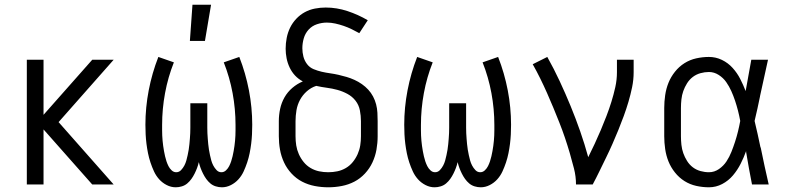

<svg xmlns="http://www.w3.org/2000/svg" viewBox="-20 -784 3340 816"><path d="M372 0 165 -234V0H94V-530H165V-296L372 -530H463L229 -265L463 0Z M923 12Q910 12 897 8Q884 4 874 -4.5Q864 -13 856.5 -23.5Q849 -34 843 -46Q837 -58 832.5 -70Q828 -82 825 -95Q822 -82 817.5 -70Q813 -58 807 -46Q801 -34 793.5 -23.5Q786 -13 776 -4.5Q766 4 753 8Q740 12 727 12Q707 12 688.5 2.5Q670 -7 656.5 -22Q643 -37 634.5 -55.5Q626 -74 619.5 -93.5Q613 -113 609 -133Q605 -153 602.5 -173Q600 -193 599 -213Q598 -233 598 -254Q598 -327 612 -400Q626 -473 653 -542L719 -519Q694 -456 681.5 -388.5Q669 -321 669 -253Q669 -242 669 -230.5Q669 -219 669.5 -208Q670 -197 671 -186Q672 -175 673.5 -164Q675 -153 677 -142Q679 -131 681.5 -120Q684 -109 687.5 -98.5Q691 -88 696 -78Q701 -68 709.5 -60Q718 -52 729 -52Q741 -52 749.5 -61Q758 -70 763.5 -80.5Q769 -91 772 -102Q775 -113 777.5 -124.5Q780 -136 782 -148Q784 -160 785 -171.5Q786 -183 787 -194.5Q788 -206 788.5 -218Q789 -230 789 -241.5Q789 -253 789 -265V-345H861V-265Q861 -253 861 -241.5Q861 -230 861.5 -218Q862 -206 863 -194.5Q864 -183 865 -171.5Q866 -160 868 -148Q870 -136 872.5 -124.5Q875 -113 878 -102Q881 -91 886.5 -80.5Q892 -70 900.5 -61Q909 -52 921 -52Q932 -52 940.5 -60Q949 -68 954 -78Q959 -88 962.5 -98.5Q966 -109 968.5 -120Q971 -131 973 -142Q975 -153 976.5 -164Q978 -175 979 -186Q980 -197 980.5 -208Q981 -219 981 -230.5Q981 -242 981 -253Q981 -321 968.5 -388.5Q956 -456 931 -519L997 -542Q1024 -473 1038 -400Q1052 -327 1052 -254Q1052 -233 1051 -213Q1050 -193 1047.5 -173Q1045 -153 1041 -133Q1037 -113 1030.5 -93.5Q1024 -74 1015.5 -55.5Q1007 -37 993.5 -22Q980 -7 961.5 2.5Q943 12 923 12ZM787 -610 798 -764H877L851 -610Z M1375 12Q1346 12 1317.5 6.5Q1289 1 1264 -12Q1239 -25 1219 -46.5Q1199 -68 1187 -94Q1175 -120 1170 -148Q1165 -176 1165 -205V-269Q1165 -295 1170.5 -321Q1176 -347 1189 -370Q1202 -393 1222.5 -410.5Q1243 -428 1267 -438Q1248 -448 1234 -463Q1220 -478 1211 -497Q1202 -516 1198 -536.5Q1194 -557 1194 -577Q1194 -600 1198.5 -623Q1203 -646 1213 -666.5Q1223 -687 1239 -704Q1255 -721 1275 -732Q1295 -743 1318 -747.5Q1341 -752 1364 -752Q1411 -752 1456.5 -737Q1502 -722 1543 -698L1507 -643Q1491 -652 1474.5 -660Q1458 -668 1440.5 -674Q1423 -680 1405 -684Q1387 -688 1369 -688Q1348 -688 1327 -681Q1306 -674 1291.5 -658Q1277 -642 1271 -621Q1265 -600 1265 -579Q1265 -561 1269.5 -543.5Q1274 -526 1285 -511.5Q1296 -497 1313 -490Q1330 -483 1347.5 -479Q1365 -475 1383 -472.5Q1401 -470 1418.5 -466Q1436 -462 1453 -457Q1470 -452 1486.5 -444.5Q1503 -437 1518 -426.5Q1533 -416 1545 -403Q1557 -390 1565.5 -374Q1574 -358 1578.5 -340.5Q1583 -323 1584 -305Q1585 -287 1585 -269V-205Q1585 -176 1580 -148Q1575 -120 1563 -94Q1551 -68 1531 -46.5Q1511 -25 1486 -12Q1461 1 1432.5 6.5Q1404 12 1375 12ZM1375 -52Q1395 -52 1414 -56Q1433 -60 1450 -70Q1467 -80 1479.5 -95.5Q1492 -111 1500 -129Q1508 -147 1511 -166Q1514 -185 1514 -205V-269Q1514 -292 1509.5 -315Q1505 -338 1491 -356Q1477 -374 1456.5 -385Q1436 -396 1414 -402Q1392 -408 1369 -411Q1346 -414 1324 -419Q1302 -412 1284 -396Q1266 -380 1255 -359.5Q1244 -339 1240 -315.5Q1236 -292 1236 -269V-205Q1236 -185 1239 -166Q1242 -147 1250 -129Q1258 -111 1270.5 -95.5Q1283 -80 1300 -70Q1317 -60 1336 -56Q1355 -52 1375 -52Z M2023 12Q2010 12 1997 8Q1984 4 1974 -4.5Q1964 -13 1956.5 -23.5Q1949 -34 1943 -46Q1937 -58 1932.5 -70Q1928 -82 1925 -95Q1922 -82 1917.5 -70Q1913 -58 1907 -46Q1901 -34 1893.5 -23.5Q1886 -13 1876 -4.5Q1866 4 1853 8Q1840 12 1827 12Q1807 12 1788.5 2.5Q1770 -7 1756.5 -22Q1743 -37 1734.5 -55.5Q1726 -74 1719.5 -93.5Q1713 -113 1709 -133Q1705 -153 1702.5 -173Q1700 -193 1699 -213Q1698 -233 1698 -254Q1698 -327 1712 -400Q1726 -473 1753 -542L1819 -519Q1794 -456 1781.5 -388.5Q1769 -321 1769 -253Q1769 -242 1769 -230.5Q1769 -219 1769.5 -208Q1770 -197 1771 -186Q1772 -175 1773.5 -164Q1775 -153 1777 -142Q1779 -131 1781.5 -120Q1784 -109 1787.5 -98.5Q1791 -88 1796 -78Q1801 -68 1809.5 -60Q1818 -52 1829 -52Q1841 -52 1849.5 -61Q1858 -70 1863.5 -80.5Q1869 -91 1872 -102Q1875 -113 1877.5 -124.5Q1880 -136 1882 -148Q1884 -160 1885 -171.5Q1886 -183 1887 -194.5Q1888 -206 1888.5 -218Q1889 -230 1889 -241.5Q1889 -253 1889 -265V-345H1961V-265Q1961 -253 1961 -241.5Q1961 -230 1961.5 -218Q1962 -206 1963 -194.5Q1964 -183 1965 -171.5Q1966 -160 1968 -148Q1970 -136 1972.5 -124.5Q1975 -113 1978 -102Q1981 -91 1986.5 -80.5Q1992 -70 2000.5 -61Q2009 -52 2021 -52Q2032 -52 2040.5 -60Q2049 -68 2054 -78Q2059 -88 2062.5 -98.5Q2066 -109 2068.5 -120Q2071 -131 2073 -142Q2075 -153 2076.5 -164Q2078 -175 2079 -186Q2080 -197 2080.5 -208Q2081 -219 2081 -230.5Q2081 -242 2081 -253Q2081 -321 2068.5 -388.5Q2056 -456 2031 -519L2097 -542Q2124 -473 2138 -400Q2152 -327 2152 -254Q2152 -233 2151 -213Q2150 -193 2147.5 -173Q2145 -153 2141 -133Q2137 -113 2130.5 -93.5Q2124 -74 2115.5 -55.5Q2107 -37 2093.5 -22Q2080 -7 2061.5 2.5Q2043 12 2023 12Z M2499 0H2428Q2428 -34 2419.5 -67.5Q2411 -101 2401.5 -133.5Q2392 -166 2381 -198.5Q2370 -231 2357.5 -262.5Q2345 -294 2332 -325.5Q2319 -357 2305 -388.5Q2291 -420 2276 -450.5Q2261 -481 2244 -511L2306 -542Q2334 -492 2358.5 -439.5Q2383 -387 2405 -333.5Q2427 -280 2446 -225.5Q2465 -171 2480 -116Q2494 -144 2507.5 -173Q2521 -202 2533.5 -231.5Q2546 -261 2557.5 -291Q2569 -321 2578.5 -351.5Q2588 -382 2595 -413.5Q2602 -445 2602 -477V-530H2673V-477Q2673 -445 2666.5 -413.5Q2660 -382 2651 -351.5Q2642 -321 2631 -291Q2620 -261 2608 -231.5Q2596 -202 2583 -172.5Q2570 -143 2556 -114.5Q2542 -86 2528 -57Q2514 -28 2499 0Z M2993 12Q2966 12 2939 6Q2912 0 2889 -14.5Q2866 -29 2848.5 -51Q2831 -73 2821 -98Q2811 -123 2807 -150.5Q2803 -178 2803 -205V-325Q2803 -352 2807 -379.5Q2811 -407 2821 -432Q2831 -457 2848.5 -479Q2866 -501 2889 -515.5Q2912 -530 2939 -536Q2966 -542 2993 -542Q3022 -542 3048 -529.5Q3074 -517 3093.5 -495.5Q3113 -474 3126 -448.5Q3139 -423 3149 -397Q3155 -430 3161 -463.5Q3167 -497 3173 -530H3244Q3235 -491 3227 -452.5Q3219 -414 3210 -375V-374Q3205 -348 3199 -322Q3193 -296 3187 -270Q3194 -242 3200 -214Q3206 -186 3212 -158L3213 -157Q3221 -117 3229.5 -78Q3238 -39 3247 0H3176Q3169 -34 3163 -68.5Q3157 -103 3151 -138V-142Q3141 -114 3127.5 -87.5Q3114 -61 3095 -38.5Q3076 -16 3049.5 -2Q3023 12 2993 12ZM2993 -52Q3016 -52 3035.5 -65.5Q3055 -79 3067.5 -98Q3080 -117 3088.5 -138.5Q3097 -160 3104 -181.5Q3111 -203 3116.5 -225.5Q3122 -248 3126 -270Q3122 -292 3116.5 -313.5Q3111 -335 3104 -356Q3097 -377 3088 -397Q3079 -417 3066.5 -435Q3054 -453 3034.5 -465.5Q3015 -478 2993 -478Q2975 -478 2957 -473Q2939 -468 2924.5 -457Q2910 -446 2900 -430Q2890 -414 2884 -397Q2878 -380 2876 -361.5Q2874 -343 2874 -325V-205Q2874 -187 2876 -168.5Q2878 -150 2884 -133Q2890 -116 2900 -100Q2910 -84 2924.5 -73Q2939 -62 2957 -57Q2975 -52 2993 -52Z"/></svg>

Font: Lode
Style: Regular
Weight: 400
Monospace: yes
Designer: Belleve Invis
Foundry: Belleve Invis
Version: Version 29.2.0; ttfautohint (v1.8.3)